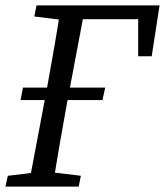

<svg xmlns="http://www.w3.org/2000/svg" viewBox="-23 -690 610 710"><path d="M53 -320H356L366 -366H62L53 -320ZM488 -482H538L567 -670H248L238 -619H524L488 -670V-482ZM-3 0H268L276 -40L152 -55H133L6 -40L-3 0ZM82 0H172C188 -103 206 -207 225 -310L293 -670H203C187 -567 169 -463 150 -360L82 0ZM104 -629 225 -614H237L248 -670H112L104 -629Z"/></svg>

Font: Source Serif 4 Variable
Style: Italic
Weight: 400
Italic angle: -12°
Designer: Frank Grießhammer
Foundry: Adobe Systems Incorporated
Version: Version 4.004;hotconv 1.0.116;makeotfexe 2.5.65601